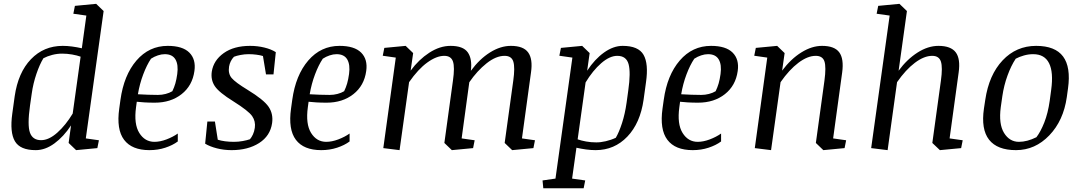

<svg xmlns="http://www.w3.org/2000/svg" viewBox="-20 -783 5709 1015"><path d="M376 -752 488.3 -762.7 527.8 -724.6 433.6 -51.3 502.9 -41.5 494.6 0 382.3 10.7 342.8 -27.3 355.5 -120.1Q316.4 -60.5 267.8 -24.9Q219.2 10.7 168.9 10.7Q86.4 10.7 58.8 -36.4Q31.2 -83.5 44.9 -182.1L57.6 -273.9Q75.7 -399.4 143.6 -470Q211.4 -540.5 311.5 -540.5Q335.4 -540.5 361.1 -537.1Q386.7 -533.7 412.6 -527.8L436.5 -700.7L367.7 -710.4ZM138.7 -225.1Q124 -121.1 138.4 -81.5Q152.8 -42 197.3 -42Q238.3 -42 283 -81.8Q327.6 -121.6 364.3 -182.6L406.2 -483.4Q387.7 -490.2 361.1 -494.9Q334.5 -499.5 308.6 -499.5Q282.2 -499.5 255.9 -492.7Q229.5 -485.8 209.5 -475.1Q189.9 -443.4 172.6 -392.6Q155.3 -341.8 147.9 -289.1Z M1007.8 -407.7Q997.1 -330.1 939.9 -285.2Q882.8 -240.2 798.3 -240.2Q768.6 -240.2 743.7 -241.7Q718.8 -243.2 703.1 -245.1L699.2 -216.3Q687 -127.4 716.3 -80.3Q745.6 -33.2 796.4 -33.2Q826.2 -33.2 860.4 -46.1Q894.5 -59.1 919.9 -77.1V-35.2Q893.1 -15.1 853.8 -2.2Q814.5 10.7 770 10.7Q677.2 10.7 636 -43.9Q594.7 -98.6 610.4 -209.5L616.7 -254.9Q634.8 -385.7 701.4 -463.1Q768.1 -540.5 866.7 -540.5Q945.3 -540.5 981 -504.9Q1016.6 -469.2 1007.8 -407.7ZM778.3 -472.7Q755.9 -439.5 737.1 -389.6Q718.3 -339.8 709 -284.7Q736.3 -283.2 762.9 -282.2Q789.6 -281.2 814.9 -281.2Q835.9 -281.2 855.7 -286.4Q875.5 -291.5 891.1 -300.8Q900.9 -320.8 907 -342Q913.1 -363.3 917 -391.6Q923.8 -440.9 907.5 -468.8Q891.1 -496.6 851.1 -496.6Q833.5 -496.6 814.5 -490.2Q795.4 -483.9 778.3 -472.7Z M1288.1 -308.6Q1374.5 -255.9 1399.9 -218.5Q1425.3 -181.2 1418.5 -132.3Q1408.7 -64.5 1349.9 -26.9Q1291 10.7 1204.1 10.7Q1163.6 10.7 1126.5 1.2Q1089.4 -8.3 1064.5 -23.4L1076.2 -140.6H1116.2L1131.3 -44.4Q1147.5 -39.1 1169.9 -36.1Q1192.4 -33.2 1216.8 -33.2Q1240.2 -33.2 1263.2 -37.4Q1286.1 -41.5 1301.3 -46.9Q1310.1 -57.1 1317.1 -72.3Q1324.2 -87.4 1327.1 -107.4Q1332 -141.6 1313 -169.2Q1293.9 -196.8 1213.9 -247.1Q1138.2 -293.9 1115.7 -327.4Q1093.3 -360.8 1099.6 -404.3Q1108.9 -463.9 1162.6 -502.2Q1216.3 -540.5 1302.2 -540.5Q1341.3 -540.5 1377.4 -531.7Q1413.6 -522.9 1438 -507.3L1425.8 -389.6H1386.2L1370.1 -486.8Q1356.4 -491.2 1335.9 -493.9Q1315.4 -496.6 1294.4 -496.6Q1272.9 -496.6 1251.5 -492.4Q1230 -488.3 1216.8 -482.9Q1206.5 -472.2 1200 -459Q1193.4 -445.8 1190.9 -430.7Q1185.1 -393.6 1204.8 -370.4Q1224.6 -347.2 1288.1 -308.6Z M1916 -407.7Q1905.3 -330.1 1848.1 -285.2Q1791 -240.2 1706.5 -240.2Q1676.8 -240.2 1651.9 -241.7Q1627 -243.2 1611.3 -245.1L1607.4 -216.3Q1595.2 -127.4 1624.5 -80.3Q1653.8 -33.2 1704.6 -33.2Q1734.4 -33.2 1768.6 -46.1Q1802.7 -59.1 1828.1 -77.1V-35.2Q1801.3 -15.1 1762 -2.2Q1722.7 10.7 1678.2 10.7Q1585.4 10.7 1544.2 -43.9Q1502.9 -98.6 1518.6 -209.5L1524.9 -254.9Q1543 -385.7 1609.6 -463.1Q1676.3 -540.5 1774.9 -540.5Q1853.5 -540.5 1889.2 -504.9Q1924.8 -469.2 1916 -407.7ZM1686.5 -472.7Q1664.1 -439.5 1645.3 -389.6Q1626.5 -339.8 1617.2 -284.7Q1644.5 -283.2 1671.1 -282.2Q1697.8 -281.2 1723.1 -281.2Q1744.1 -281.2 1763.9 -286.4Q1783.7 -291.5 1799.3 -300.8Q1809.1 -320.8 1815.2 -342Q1821.3 -363.3 1825.2 -391.6Q1832 -440.9 1815.7 -468.8Q1799.3 -496.6 1759.3 -496.6Q1741.7 -496.6 1722.7 -490.2Q1703.6 -483.9 1686.5 -472.7Z M2481 0 2368.7 10.7 2329.1 -27.3 2374.5 -356.9Q2384.8 -428.2 2374.5 -458Q2364.3 -487.8 2328.6 -487.8Q2287.6 -487.8 2239 -452.6Q2190.4 -417.5 2142.6 -348.6L2092.3 10.7L2006.3 0L2072.3 -478.5L2003.4 -488.3L2011.7 -529.8L2124.5 -540.5L2164.1 -502.4L2150.9 -409.7Q2193.4 -467.8 2249.3 -504.2Q2305.2 -540.5 2361.8 -540.5Q2428.7 -540.5 2452.9 -506.1Q2477.1 -471.7 2469.2 -408.7Q2515.1 -471.2 2570.6 -505.9Q2626 -540.5 2680.7 -540.5Q2747.1 -540.5 2772.2 -505.6Q2797.4 -470.7 2787.1 -399.9L2739.3 -51.3L2808.1 -41.5L2799.8 0L2687.5 10.7L2647.9 -27.3L2693.4 -356.9Q2703.1 -425.8 2693.8 -456.8Q2684.6 -487.8 2647.5 -487.8Q2602.1 -487.8 2552.2 -448.2Q2502.4 -408.7 2460.9 -348.1L2420.4 -51.3L2489.3 -41.5Z M2945.3 -529.8 3057.6 -540.5 3097.2 -502.4 3084 -409.2Q3124 -470.2 3173.3 -505.4Q3222.7 -540.5 3271.5 -540.5Q3355 -540.5 3382.1 -493.2Q3409.2 -445.8 3395 -347.7L3382.3 -255.9Q3364.7 -132.3 3296.4 -60.8Q3228 10.7 3128.9 10.7Q3104.5 10.7 3077.9 7.1Q3051.3 3.4 3027.3 -2L3004.4 161.1L3073.7 170.9L3065.4 212.4H2852.1L2848.1 170.9L2916.5 161.1L3005.9 -478.5L2937 -488.3ZM3301.3 -304.7Q3314.9 -399.9 3303 -443.8Q3291 -487.8 3243.2 -487.8Q3203.1 -487.8 3158.4 -449Q3113.8 -410.2 3075.7 -347.2L3033.7 -46.4Q3052.7 -39.6 3078.6 -34.9Q3104.5 -30.3 3131.3 -30.3Q3153.3 -29.8 3182.1 -36.4Q3210.9 -43 3235.4 -54.7Q3252.4 -83.5 3268.3 -132.3Q3284.2 -181.2 3292.5 -240.7Z M3879.9 -407.7Q3869.1 -330.1 3812 -285.2Q3754.9 -240.2 3670.4 -240.2Q3640.6 -240.2 3615.7 -241.7Q3590.8 -243.2 3575.2 -245.1L3571.3 -216.3Q3559.1 -127.4 3588.4 -80.3Q3617.7 -33.2 3668.5 -33.2Q3698.2 -33.2 3732.4 -46.1Q3766.6 -59.1 3792 -77.1V-35.2Q3765.1 -15.1 3725.8 -2.2Q3686.5 10.7 3642.1 10.7Q3549.3 10.7 3508.1 -43.9Q3466.8 -98.6 3482.4 -209.5L3488.8 -254.9Q3506.8 -385.7 3573.5 -463.1Q3640.1 -540.5 3738.8 -540.5Q3817.4 -540.5 3853 -504.9Q3888.7 -469.2 3879.9 -407.7ZM3650.4 -472.7Q3627.9 -439.5 3609.1 -389.6Q3590.3 -339.8 3581.1 -284.7Q3608.4 -283.2 3635 -282.2Q3661.6 -281.2 3687 -281.2Q3708 -281.2 3727.8 -286.4Q3747.6 -291.5 3763.2 -300.8Q3772.9 -320.8 3779.1 -342Q3785.2 -363.3 3789.1 -391.6Q3795.9 -440.9 3779.5 -468.8Q3763.2 -496.6 3723.1 -496.6Q3705.6 -496.6 3686.5 -490.2Q3667.5 -483.9 3650.4 -472.7Z M4444.8 0 4332.5 10.7 4293 -27.3 4338.4 -356.9Q4348.1 -428.7 4338.4 -458.3Q4328.6 -487.8 4292.5 -487.8Q4249.5 -487.8 4200.9 -451.2Q4152.3 -414.6 4106.4 -348.6L4056.2 10.7L3970.2 0L4036.1 -478.5L3967.3 -488.3L3975.6 -529.8L4088.4 -540.5L4127.9 -502.4L4114.7 -409.7Q4161.1 -471.7 4216.6 -506.1Q4272 -540.5 4325.7 -540.5Q4391.6 -540.5 4416.7 -506.3Q4441.9 -472.2 4432.1 -399.9L4384.3 -51.3L4453.1 -41.5Z M5061 0 4948.7 10.7 4908.7 -27.3 4954.1 -356.9Q4963.9 -426.8 4954.1 -457.3Q4944.3 -487.8 4908.2 -487.8Q4865.2 -487.8 4816.7 -451.2Q4768.1 -414.6 4722.2 -348.6L4672.4 10.7L4585.4 0L4683.1 -700.7L4614.3 -710.4L4622.6 -752L4734.9 -762.7L4774.4 -724.6L4730.5 -409.2Q4774.4 -469.2 4830.1 -504.9Q4885.7 -540.5 4941.4 -540.5Q5006.8 -540.5 5032.5 -506.3Q5058.1 -472.2 5047.9 -399.9L5000 -51.3L5069.3 -41.5Z M5351.1 10.7Q5252 10.7 5208.7 -44.4Q5165.5 -99.6 5181.6 -209.5L5188.5 -254.9Q5208 -387.2 5280.3 -463.9Q5352.5 -540.5 5457.5 -540.5Q5558.1 -540.5 5599.9 -484.4Q5641.6 -428.2 5626 -315.9L5619.6 -269.5Q5602.1 -145.5 5527.1 -67.4Q5452.1 10.7 5351.1 10.7ZM5537.1 -308.6Q5549.8 -400.9 5525.9 -448.7Q5502 -496.6 5441.9 -496.6Q5417 -496.6 5392.8 -489.7Q5368.7 -482.9 5349.6 -472.7Q5325.2 -436 5306.2 -383.8Q5287.1 -331.5 5278.8 -274.4L5270.5 -216.3Q5258.8 -127.4 5287.8 -80.3Q5316.9 -33.2 5366.7 -33.2Q5388.2 -33.2 5411.4 -39.3Q5434.6 -45.4 5459 -57.6Q5481.4 -86.9 5500.7 -135.7Q5520 -184.6 5529.3 -250.5Z"/></svg>

Font: Noticia Text
Style: Italic
Weight: 400
Italic angle: -8°
Designer: JM Sole
Foundry: JM Sole
Version: Version 1.003